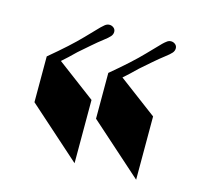

<svg xmlns="http://www.w3.org/2000/svg" viewBox="-77 -576 653 631"><g transform="rotate(15 250.0 -260.5)"><path d="M258.3 -341.3Q325.2 -397 361.3 -434.8Q397.5 -472.7 404.3 -479.2Q411.1 -485.8 416 -489.3Q422.9 -495.1 430.9 -495.1Q439 -495.1 445.3 -490Q451.7 -484.9 451.7 -476.3Q451.7 -467.8 445.6 -460.7Q439.5 -453.6 424.1 -441.9Q408.7 -430.2 389.6 -413.6L352.1 -380.9L328.1 -357.9Q316.9 -347.2 307.1 -338.9L437.5 -241.2V-25.9L258.3 -185.5ZM48.8 -341.3Q115.7 -397 151.9 -434.8Q188 -472.7 194.8 -479.2Q201.7 -485.8 206.1 -489.3Q213.4 -495.1 221.4 -495.1Q229.5 -495.1 235.8 -490Q242.2 -484.9 242.2 -476.3Q242.2 -467.8 236.1 -460.7Q230 -453.6 214.6 -441.9Q199.2 -430.2 180.2 -413.6L142.6 -380.9L118.7 -357.9Q107.4 -347.2 97.7 -338.9L228 -241.2V-25.9L48.8 -185.5Z"/></g></svg>

Font: Limelight
Style: Regular
Weight: 400
Designer: Nicole Fally
Foundry: Nicole Fally
Version: Version 1.002